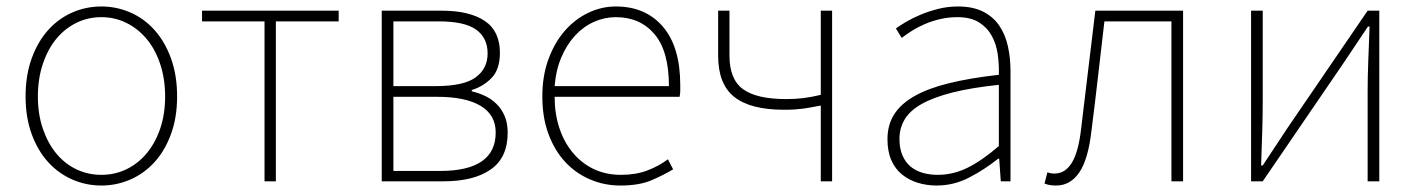

<svg xmlns="http://www.w3.org/2000/svg" viewBox="-20 -560 4385 593"><path d="M293 13Q246 13 203.5 -5.5Q161 -24 129 -59Q97 -94 78 -145.5Q59 -197 59 -262Q59 -328 78 -380Q97 -432 129 -467.5Q161 -503 203.5 -521.5Q246 -540 293 -540Q340 -540 382.5 -521.5Q425 -503 457 -467.5Q489 -432 508 -380Q527 -328 527 -262Q527 -197 508 -145.5Q489 -94 457 -59Q425 -24 382.5 -5.5Q340 13 293 13ZM293 -20Q335 -20 371 -37.5Q407 -55 433.5 -87Q460 -119 475 -163.5Q490 -208 490 -262Q490 -316 475 -361.5Q460 -407 433.5 -439Q407 -471 371 -489Q335 -507 293 -507Q251 -507 215 -489Q179 -471 153 -439Q127 -407 112 -361.5Q97 -316 97 -262Q97 -208 112 -163.5Q127 -119 153 -87Q179 -55 215 -37.5Q251 -20 293 -20Z M797 -494H604V-527H1026V-494H832V0H797Z M1159 -527H1344Q1430 -527 1477 -495.5Q1524 -464 1524 -397Q1524 -346 1498.5 -319.5Q1473 -293 1437 -282V-278Q1458 -273 1477.5 -264Q1497 -255 1513 -239.5Q1529 -224 1538.5 -202Q1548 -180 1548 -150Q1548 -73 1495.5 -36.5Q1443 0 1350 0H1159ZM1325 -294Q1412 -294 1449 -321Q1486 -348 1486 -395Q1486 -443 1450.5 -468.5Q1415 -494 1335 -494H1195V-294ZM1339 -32Q1511 -32 1511 -151Q1511 -205 1464.5 -233Q1418 -261 1330 -261H1195V-32Z M1896 13Q1846 13 1802 -6Q1758 -25 1725.5 -60Q1693 -95 1674 -146Q1655 -197 1655 -262Q1655 -326 1674 -377.5Q1693 -429 1724.5 -465Q1756 -501 1797 -520.5Q1838 -540 1882 -540Q1974 -540 2027.5 -477.5Q2081 -415 2081 -297Q2081 -289 2081 -280Q2081 -271 2079 -261H1693Q1693 -209 1707.5 -165Q1722 -121 1749 -88.5Q1776 -56 1813.5 -38Q1851 -20 1898 -20Q1943 -20 1978 -33Q2013 -46 2043 -68L2059 -37Q2029 -19 1991.5 -3Q1954 13 1896 13ZM2046 -294Q2046 -402 2001.5 -454.5Q1957 -507 1882 -507Q1847 -507 1814.5 -492.5Q1782 -478 1756.5 -450.5Q1731 -423 1714 -383.5Q1697 -344 1693 -294Z M2515 -234Q2498 -231 2485.5 -228.5Q2473 -226 2461 -224.5Q2449 -223 2435 -222Q2421 -221 2402 -221Q2298 -221 2248 -260.5Q2198 -300 2198 -388V-527H2233V-388Q2233 -315 2275 -284.5Q2317 -254 2408 -254Q2437 -254 2461 -257Q2485 -260 2515 -267V-527H2550V0H2515Z M2873 13Q2842 13 2814.5 4.5Q2787 -4 2766 -21Q2745 -38 2733 -65Q2721 -92 2721 -130Q2721 -174 2741.5 -206.5Q2762 -239 2804 -263Q2846 -287 2911 -303Q2976 -319 3065 -329Q3066 -361 3061.5 -392.5Q3057 -424 3043 -449.5Q3029 -475 3003.5 -491Q2978 -507 2937 -507Q2909 -507 2883.5 -501Q2858 -495 2836 -485.5Q2814 -476 2796 -464.5Q2778 -453 2765 -443L2747 -472Q2759 -481 2778.5 -492.5Q2798 -504 2823 -514.5Q2848 -525 2877.5 -532.5Q2907 -540 2939 -540Q2985 -540 3016.5 -524Q3048 -508 3066.5 -480.5Q3085 -453 3093 -417Q3101 -381 3101 -341V0H3071L3066 -70H3063Q3022 -37 2974 -12Q2926 13 2873 13ZM2876 -20Q2924 -20 2968.5 -42Q3013 -64 3065 -109V-298Q2979 -289 2920.5 -274Q2862 -259 2826 -238.5Q2790 -218 2774 -191Q2758 -164 2758 -131Q2758 -101 2767.5 -79.5Q2777 -58 2793 -45Q2809 -32 2830.5 -26Q2852 -20 2876 -20Z M3242 13Q3230 13 3222 11.5Q3214 10 3206 7L3215 -28Q3220 -26 3225 -25Q3230 -24 3237 -24Q3270 -24 3290.5 -57.5Q3311 -91 3319 -162Q3330 -254 3341 -344.5Q3352 -435 3363 -527H3634V0H3598V-494H3391Q3381 -409 3371.5 -325.5Q3362 -242 3351 -156Q3341 -68 3313.5 -27.5Q3286 13 3242 13Z M3844 -527H3880V-249Q3880 -205 3878.5 -154Q3877 -103 3875 -49H3880Q3897 -74 3918 -106.5Q3939 -139 3956 -164L4204 -527H4240V0H4204V-277Q4204 -322 4206 -373Q4208 -424 4210 -478H4205L4128 -363L3880 0H3844Z"/></svg>

Font: SpoqaHanSansJP-Thin
Style: Regular
Weight: 250
Designer: [Source Han Sans]
Ryoko NISHIZUKA  (kana & ideographs); Paul D. Hunt (Latin, Greek & Cyrillic); Wenlong ZHANG  (bopomofo
Foundry: Spoqa (http://bi.spoqa.com)
Version: Version 1.002.20150607